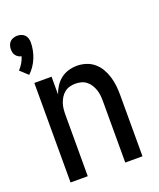

<svg xmlns="http://www.w3.org/2000/svg" viewBox="-142 -855 783 943"><g transform="rotate(-20 250.0 -383.5)"><path d="M62 0V-520H152V-427Q159 -448 171.5 -467.5Q184 -487 202 -501Q220 -515 242 -521.5Q264 -528 287 -528Q311 -528 334.5 -520.5Q358 -513 376.5 -497Q395 -481 407 -460Q419 -439 426 -415.5Q433 -392 435.5 -368Q438 -344 438 -320V0H348V-320Q348 -335 346.5 -350.5Q345 -366 340 -380.5Q335 -395 327 -408Q319 -421 307 -430.5Q295 -440 280 -444Q265 -448 250 -448Q235 -448 220 -444Q205 -440 193 -430.5Q181 -421 173 -408Q165 -395 160 -380.5Q155 -366 153.5 -350.5Q152 -335 152 -320V0ZM52 -566 12 -603Q24 -616 33.5 -631.5Q43 -647 48 -665Q40 -666 32.5 -670.5Q25 -675 19.5 -682Q14 -689 12 -697.5Q10 -706 10 -715Q10 -725 13.5 -735.5Q17 -746 24 -753Q31 -760 41.5 -763.5Q52 -767 62 -767Q72 -767 82.5 -763.5Q93 -760 100 -753Q107 -746 110.5 -735.5Q114 -725 114 -715Q114 -694 110 -673.5Q106 -653 98 -633.5Q90 -614 78.5 -597Q67 -580 52 -566Z"/></g></svg>

Font: Iosevka Fixed Medium
Style: Regular
Weight: 500
Monospace: yes
Designer: Belleve Invis
Foundry: Belleve Invis
Version: Version 32.3.0